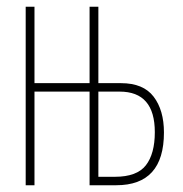

<svg xmlns="http://www.w3.org/2000/svg" viewBox="-20 -548 540 568"><path d="M82 0V-277H245V0H324Q465 0 465 -156Q465 -222 434.5 -262Q404 -302 338 -302H271V-528H245V-302H82V-528H56V0ZM271 -277H334Q438 -277 438 -157Q438 -93 411.5 -59Q385 -25 320 -25H271Z"/></svg>

Font: Noto Sans Mono UI Condensed Thin
Style: Regular
Weight: 250
Width: 3
Designer: Monotype Design team
Foundry: Monotype Imaging Inc.
Version: 1.000